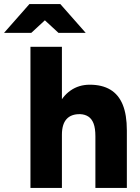

<svg xmlns="http://www.w3.org/2000/svg" viewBox="-98 -932 693 952"><path d="M53 0V-700H209V0ZM375 0V-256H531V0ZM375 -256Q375 -296 366 -319.5Q357 -343 340 -354Q323 -365 300 -366Q255 -367 232 -341.5Q209 -316 209 -264H162Q162 -343 186 -398.5Q210 -454 251.5 -483Q293 -512 347 -512Q408 -512 449 -487.5Q490 -463 510.5 -413Q531 -363 531 -285V-256ZM192 -769 49 -901V-912H201L327 -769ZM-78 -769 48 -912H200V-901L57 -769Z"/></svg>

Font: Figtree Light ExtraBold
Style: Regular
Weight: 800
Version: Version 2.001;gftools[0.9.30]